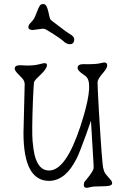

<svg xmlns="http://www.w3.org/2000/svg" viewBox="-20 -946 646 942"><path d="M439 -120.1 439.5 -131.3 426.3 -353.5 401.9 -284.2Q368.7 -191.9 354.7 -165.8Q340.8 -139.6 328.1 -121.8Q315.4 -104 299.3 -89.8Q262.7 -58.6 220.7 -58.6Q95.2 -58.6 95.2 -293.9L101.1 -532.2Q101.1 -549.3 88.4 -562.5Q75.7 -575.7 67.4 -584.5Q52.2 -599.6 52.2 -609.9Q52.2 -626 79.6 -626L111.3 -624.5Q148.4 -624.5 170.9 -630.4Q193.4 -636.2 198.2 -636.2Q210.4 -636.2 210.4 -626.5Q210.4 -609.4 179.7 -580.1Q168 -569.3 157.7 -558.6Q147.5 -547.9 146.5 -539.8Q145.5 -531.7 144.3 -508.8Q143.1 -485.8 141.6 -454.1Q135.7 -297.4 139.9 -253.7Q144 -210 149.2 -187.7Q154.3 -165.5 163.1 -148.4Q183.6 -109.4 220.7 -109.4Q303.2 -109.4 374.5 -326.2Q437 -516.6 408.7 -562.5Q402.3 -572.3 385.3 -583.5Q360.8 -599.6 360.8 -612.3Q360.8 -631.3 388.2 -631.3L412.1 -630.9Q447.8 -630.9 466.8 -634.8Q487.8 -639.6 490.7 -639.6Q505.9 -639.6 505.9 -626Q505.9 -612.3 490 -593.8Q474.1 -575.2 466.6 -563.5Q459 -551.8 458.7 -541.5Q458.5 -531.2 459.5 -511.7Q460.4 -492.2 461.9 -463.9Q463.4 -435.5 465.3 -401.1Q467.3 -366.7 469.5 -331.1Q471.7 -295.4 474.1 -261Q476.6 -226.6 478.5 -198.2Q483.9 -133.3 485.8 -123.8Q487.8 -114.3 490.5 -106.9Q493.2 -99.6 497.1 -93.8L527.3 -58.1Q536.1 -40.5 518.6 -35.2Q505.4 -31.7 471.4 -31.7Q437.5 -31.7 425.3 -28.3Q391.1 -17.6 391.1 -38.1Q391.1 -49.8 396.2 -55.9Q401.4 -62 407.7 -69.8Q414.1 -77.6 420.9 -86.9Q438 -110.4 439 -120.1ZM141.1 -798.8Q119.1 -798.8 119.1 -814Q119.1 -823.2 132.6 -836.7Q146 -850.1 152.3 -865.5Q158.7 -880.9 163.8 -894.3Q168.9 -907.7 174.6 -917Q180.2 -926.3 191.4 -926.3Q202.6 -926.3 208 -915.5Q213.4 -904.8 216.6 -890.9Q219.7 -877 222.7 -863.8Q225.6 -850.6 231 -846.7Q236.3 -842.8 248 -833.7Q259.8 -824.7 273.9 -814Q309.1 -786.6 322.3 -779.3Q344.2 -766.6 344.2 -753.9Q344.2 -729 322.3 -729Q305.7 -729 288.1 -746.6Q279.8 -754.9 244.4 -777.3Q209 -799.8 203.1 -802.5Q197.3 -805.2 189.5 -805.2Z"/></svg>

Font: Snowburst One
Style: Regular
Weight: 400
Designer: Annet Stirling
Foundry: Annet Stirling
Version: Version 1.001